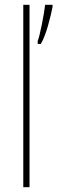

<svg xmlns="http://www.w3.org/2000/svg" viewBox="-20 -780 239 800"><path d="M103 0V-760H77V0ZM199 -751V-760H168C165 -728 146 -629 137 -609V-597H150C172 -632 191 -711 199 -751Z"/></svg>

Font: Noto Sans Hebrew Condensed Thin
Style: Regular
Weight: 100
Width: 3
Designer: Monotype Design Team
Foundry: Monotype Imaging Inc.
Version: Version 2.004